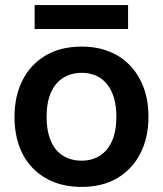

<svg xmlns="http://www.w3.org/2000/svg" viewBox="-20 -725 640 754"><path d="M301 9Q241 9 193 -9.5Q145 -28 109.5 -64Q74 -100 55.5 -151Q37 -202 37 -266Q37 -348 68.5 -410Q100 -472 159 -507Q218 -542 301 -542Q360 -542 408 -523Q456 -504 490.5 -468Q525 -432 544 -381.5Q563 -331 563 -266Q563 -185 531.5 -123Q500 -61 441.5 -26Q383 9 301 9ZM300 -94Q341 -94 372 -113.5Q403 -133 420 -171.5Q437 -210 437 -266Q437 -308 427.5 -340.5Q418 -373 400 -395Q382 -417 357 -428Q332 -439 301 -439Q260 -439 228.5 -419.5Q197 -400 180 -361.5Q163 -323 163 -266Q163 -224 172.5 -191.5Q182 -159 200 -137.5Q218 -116 243.5 -105Q269 -94 300 -94ZM116 -611V-705H483V-611Z"/></svg>

Font: Mona Sans ExtraLight SemiBold
Style: Regular
Weight: 600
Version: Version 2.000